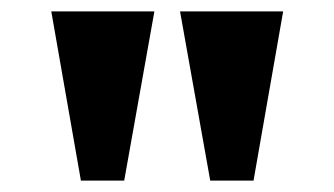

<svg xmlns="http://www.w3.org/2000/svg" viewBox="-20 -734 587 337"><path d="M122 -417H198L251 -714H70ZM349 -417H425L477 -714H296Z"/></svg>

Font: Noto Serif Ethiopic SemiCondensed Black
Style: Regular
Weight: 900
Width: 4
Designer: Monotype Design Team
Foundry: Monotype Imaging Inc.
Version: Version 2.102